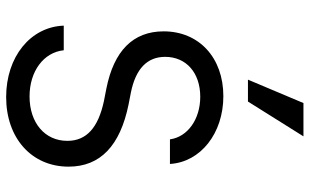

<svg xmlns="http://www.w3.org/2000/svg" viewBox="-216 -802 1031 640"><g transform="rotate(90 300.0 -481.5)"><path d="M65 -178C69 -67 169 14 303 14C440 14 535 -71 535 -194C535 -300 465 -366 328 -394L287 -402C209 -418 169 -456 169 -516C169 -586 222 -633 302 -633C377 -633 436 -591 444 -532H526C520 -634 424 -710 300 -710C172 -710 84 -629 84 -511C84 -409 149 -345 275 -320L316 -312C405 -293 449 -254 449 -190C449 -115 389 -64 301 -64C217 -64 154 -111 147 -178ZM434 -977H323L245 -792H318Z"/></g></svg>

Font: CommitMonoNiceRocks
Style: Regular
Weight: 400
Monospace: yes
Designer: Eigil Nikolajsen
Foundry: Eigil Nikolajsen
Version: Version 1.143